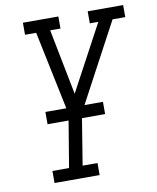

<svg xmlns="http://www.w3.org/2000/svg" viewBox="-83 -799 705 864"><g transform="rotate(-10 269.5 -367.5)"><path d="M96 0V-55H172L212 -296L167 -512L132 -680H81V-735H243V-680H196L255 -380L416 -680H377V-735H539V-680H481L272 -289L234 -55H302V0ZM111 -266V-322H374V-266Z"/></g></svg>

Font: Iosevka Slab Light Oblique
Style: Regular
Weight: 300
Italic angle: -9°
Monospace: yes
Designer: Belleve Invis
Foundry: Belleve Invis
Version: Version 11.1.1; ttfautohint (v1.8.3)